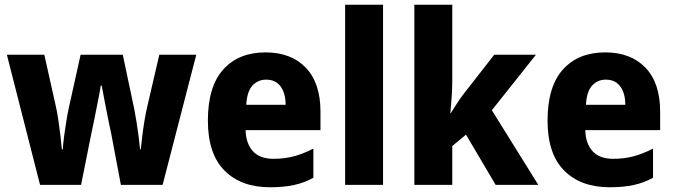

<svg xmlns="http://www.w3.org/2000/svg" viewBox="-20 -780 2843 810"><path d="M449 -217Q445 -234 439.5 -261.5Q434 -289 428 -319.5Q422 -350 417 -377Q412 -404 409 -419H405Q403 -403 397.5 -375.5Q392 -348 386 -317.5Q380 -287 374.5 -259.5Q369 -232 365 -215L322 0H149L9 -549H167L215 -334Q221 -308 226 -274.5Q231 -241 235 -207.5Q239 -174 241 -150H245Q246 -173 250.5 -205.5Q255 -238 260 -269.5Q265 -301 269 -319L320 -549H498L547 -317Q551 -296 556 -265Q561 -234 565 -202.5Q569 -171 571 -150H574Q576 -172 580 -204.5Q584 -237 589.5 -270.5Q595 -304 601 -329L652 -549H808L666 0H490Z M1100 -559Q1208 -559 1270 -494.5Q1332 -430 1332 -309V-231H1016Q1018 -173 1047.5 -141.5Q1077 -110 1134 -110Q1180 -110 1219.5 -120.5Q1259 -131 1302 -153V-30Q1264 -9 1220.5 0.5Q1177 10 1119 10Q997 10 927 -60.5Q857 -131 857 -271Q857 -415 922 -487Q987 -559 1100 -559ZM1103 -444Q1068 -444 1045 -419Q1022 -394 1019 -338H1185Q1185 -386 1164 -415Q1143 -444 1103 -444Z M1596 0H1436V-760H1596Z M1888 -440Q1888 -405 1885.5 -370.5Q1883 -336 1880 -303H1882Q1895 -324 1909 -345.5Q1923 -367 1937 -385L2065 -549H2241L2055 -315L2251 0H2071L1946 -212L1888 -164V0H1728V-760H1888Z M2533 -559Q2641 -559 2703 -494.5Q2765 -430 2765 -309V-231H2449Q2451 -173 2480.5 -141.5Q2510 -110 2567 -110Q2613 -110 2652.5 -120.5Q2692 -131 2735 -153V-30Q2697 -9 2653.5 0.5Q2610 10 2552 10Q2430 10 2360 -60.5Q2290 -131 2290 -271Q2290 -415 2355 -487Q2420 -559 2533 -559ZM2536 -444Q2501 -444 2478 -419Q2455 -394 2452 -338H2618Q2618 -386 2597 -415Q2576 -444 2536 -444Z"/></svg>

Font: Noto Sans Malayalam SemiCondensed ExtraBold
Style: Regular
Weight: 800
Width: 4
Designer: Jelle Bosma - Monotype Design Team
Foundry: Monotype Imaging Inc.
Version: Version 2.104; ttfautohint (v1.8.4.7-5d5b)